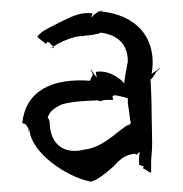

<svg xmlns="http://www.w3.org/2000/svg" viewBox="-20 -805 354 371"><path d="M23 -567C31 -567 35 -557 36 -553C37 -553 37 -554 37 -554C40 -511 106 -464 155 -454H156C170 -458 185 -471 199 -483C215 -501 224 -506 241 -508C242 -508 243 -506 244 -506L250 -512C250 -509 249 -507 249 -504C248 -498 249 -492 249 -486C253 -486 255 -484 258 -483L256 -480C261 -478 265 -474 272 -471V-495C273 -505 274 -518 274 -530L273 -585C273 -606 272 -632 271 -652C272 -651 276 -656 276 -657L282 -666L289 -673L288 -674C285.7 -669.4 276.8 -665.8 273 -662C284.6 -731.9 243.1 -776.7 174 -783C176 -783 178 -784 179 -785C179 -785 176 -784 172 -783H170V-782C164.4 -779.2 160.3 -775.3 156 -771C157 -773 158 -776 159 -779C133 -783 112 -770 82 -755C71 -749 59 -744 52 -734C57 -729 63 -725 69 -720C70 -721 71 -723 71 -724C72 -724 74 -723 75 -723L83 -715C95 -723 109 -729 123 -733C134 -736 149 -735 170 -740C171 -740 173 -741 174 -742C206 -738 227 -721 227 -686C225 -675 221 -656 220 -644C215 -651 191 -671 165 -666L167 -655C167 -655 157 -668 156 -671H155C156 -669 158 -665 159 -662C160 -659 155 -654 154 -649C79.6 -654.3 30.2 -629.2 23 -568ZM33 -552H34L33 -553ZM34 -552 36 -553V-551C36 -551 35 -551 34 -552ZM72 -576C74 -589 86 -597 99 -603C118 -609 143 -610 167 -611C170 -611 173 -610 174 -609C178 -613 193 -612 199 -612C194 -623 202 -621 208 -620C210 -620 227 -615 227 -615V-606L231 -578C231 -574 232 -570 233 -567L230 -564C229 -564 225 -563 223 -561C202 -547 179 -521 144 -516V-517L143 -516C105 -506 76 -525 76 -570C75 -573 74 -575 73 -577ZM78 -712 79 -713H78ZM79 -713C80 -714 82 -714 83 -715L85 -713Z"/></svg>

Font: Charger Mayhem
Style: Regular
Weight: 400
Designer: Jasper
Foundry: Cannot Into Space Fonts
Version: Version 0.98